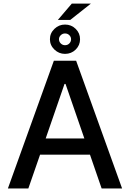

<svg xmlns="http://www.w3.org/2000/svg" viewBox="-20 -1073 740 1093"><path d="M141.3 0H24.9L286.6 -727.3H413.4L675.1 0H558.6L492.2 -192.5H208.1ZM240.1 -284.8H460.2L353 -595.2H347.3ZM350.1 -766.3Q315.3 -766.3 289.8 -790.8Q264.2 -815.3 264.2 -849.8Q264.2 -884.2 289.8 -908.7Q315.3 -933.2 350.1 -933.2Q386 -933.2 410.9 -908.7Q435.7 -884.2 435.7 -849.8Q435.7 -815.3 410.9 -790.8Q386 -766.3 350.1 -766.3ZM309.3 -959.5 388.8 -1052.6H497.5L380 -959.5ZM350.1 -815.7Q365.1 -815.7 374.8 -825.8Q384.6 -835.9 384.6 -849.8Q384.6 -862.6 374.8 -872.5Q365.1 -882.5 350.1 -882.5Q335.9 -882.5 325.8 -872.5Q315.7 -862.6 315.7 -849.8Q315.7 -835.9 325.8 -825.8Q335.9 -815.7 350.1 -815.7Z"/></svg>

Font: Inter UI Medium
Style: Regular
Weight: 500
Designer: Rasmus Andersson
Foundry: rsms
Version: 3.2;8d6f07862